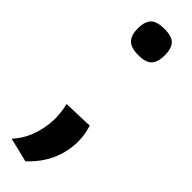

<svg xmlns="http://www.w3.org/2000/svg" viewBox="-263 -546 739 739"><g transform="rotate(45 106.0 -176.5)"><path d="M48 -75 170 -79Q175 -63 178.5 -44.5Q182 -26 182 -4Q182 30 172.5 65Q163 100 143 132Q123 164 92 193L-7 169Q26 133 41.5 86.5Q57 40 57 -4Q57 -17 55 -36Q53 -55 48 -75ZM36 -475Q36 -512 52.5 -529Q69 -546 110 -546Q151 -546 167 -529Q183 -512 183 -475Q183 -438 167 -420.5Q151 -403 110 -403Q70 -403 53 -420.5Q36 -438 36 -475Z"/></g></svg>

Font: Georama ExtraCondensed Thin SemiBold
Style: Regular
Weight: 600
Version: Version 1.001